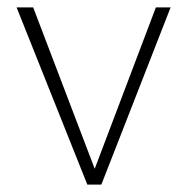

<svg xmlns="http://www.w3.org/2000/svg" viewBox="-20 -501 509 521"><path d="M217 0 25 -481H70L237 -43L403 -481H443L255 0Z"/></svg>

Font: Cantarell Light
Style: Regular
Weight: 300
Designer: Dave Crossland, Nikolaus Waxweiler, Florian Fecher, Jacques Le Bailly, Eben Sorkin, Alexei Vanyashin, Alexios Zavras, Em
Version: Version 0.303